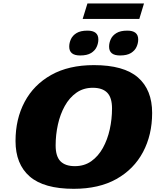

<svg xmlns="http://www.w3.org/2000/svg" viewBox="-20 -1110 942 1144"><path d="M886.5 -437Q886.5 -306.5 832.2 -204.2Q778 -102 674 -43.5Q570 15 419.5 15Q241.5 15 157 -58.5Q72.5 -132 72.5 -270Q72.5 -401 126.8 -503Q181 -605 285.2 -663.5Q389.5 -722 539.5 -722Q717.5 -722 802 -648.5Q886.5 -575 886.5 -437ZM311.5 -243.5Q311.5 -178.5 340.2 -149.2Q369 -120 426 -120Q482.5 -120 524 -149.5Q565.5 -179 593 -228.5Q620.5 -278 634 -339.2Q647.5 -400.5 647.5 -463.5Q647.5 -528.5 618.8 -557.8Q590 -587 533 -587Q477 -587 435.2 -557.5Q393.5 -528 366 -478.5Q338.5 -429 325 -367.8Q311.5 -306.5 311.5 -243.5ZM457.5 -779.5Q392.5 -779.5 392.5 -832Q392.5 -854.5 402.5 -876.5Q412.5 -898.5 436.2 -913Q460 -927.5 501 -927.5Q566 -927.5 566 -875Q566 -852.5 556 -830.5Q546 -808.5 522.5 -794Q499 -779.5 457.5 -779.5ZM695 -779.5Q630 -779.5 630 -832Q630 -854.5 640 -876.5Q650 -898.5 673.8 -913Q697.5 -927.5 738.5 -927.5Q803.5 -927.5 803.5 -875Q803.5 -852.5 793.5 -830.5Q783.5 -808.5 760 -794Q736.5 -779.5 695 -779.5ZM472.5 -997 501 -1089.5H838L810 -997Z"/></svg>

Font: Newsreader Caption ExtraBold
Style: Italic
Weight: 800
Italic angle: -17°
Designer: Hugues Gentile
Foundry: Production Type
Version: Version 1.001